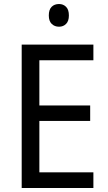

<svg xmlns="http://www.w3.org/2000/svg" viewBox="-20 -936 540 956"><path d="M445 0H88V-714H445V-636H176V-411H429V-334H176V-78H445ZM274 -916Q295 -916 309 -902Q323 -888 323 -859Q323 -831 309 -817Q295 -803 274 -803Q252 -803 237.5 -817Q223 -831 223 -859Q223 -888 237 -902Q251 -916 274 -916Z"/></svg>

Font: Noto Sans Tamil SemiCondensed
Style: Regular
Weight: 400
Width: 4
Designer: Jelle Bosma - Monotype Design Team
Foundry: Monotype Imaging Inc.
Version: Version 2.004; ttfautohint (v1.8.4.7-5d5b)